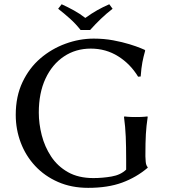

<svg xmlns="http://www.w3.org/2000/svg" viewBox="-20 -881 800 911"><path d="M578.6 -124Q578.6 -183.1 576.7 -231.4Q574.7 -279.8 568.4 -325.7L570.3 -328.6Q570.3 -328.6 584 -327.1Q597.7 -325.7 624 -325.7Q652.3 -325.7 666 -327.1Q679.7 -328.6 679.7 -328.6L680.7 -325.7Q674.3 -283.2 672.1 -243.9Q669.9 -204.6 669.9 -145.5V-138.7Q669.9 -130.4 671.4 -113.3Q672.9 -96.2 680.7 -87.9V-85Q627.4 -39.6 559.6 -14.6Q491.7 10.3 398.4 10.3Q318.8 10.3 255.4 -17.6Q191.9 -45.4 147 -93.5Q102.1 -141.6 78.4 -204.3Q54.7 -267.1 54.7 -335.9Q54.7 -423.8 86.7 -491.2Q118.7 -558.6 171.6 -604Q224.6 -649.4 290.8 -673.6Q356.9 -697.8 424.8 -697.8Q473.6 -697.8 517.1 -689.7Q560.5 -681.6 594.5 -671.1Q628.4 -660.6 647.5 -652.6Q666.5 -644.5 666.5 -644.5L668.9 -641.1Q660.6 -611.8 655.5 -585.2Q650.4 -558.6 647.5 -518.1L635.3 -517.1Q598.6 -577.6 540.5 -614Q482.4 -650.4 410.6 -650.4Q338.9 -650.4 283.2 -613Q227.5 -575.7 195.8 -507.8Q164.1 -439.9 164.1 -346.7Q164.1 -294.4 178 -239.7Q191.9 -185.1 222.4 -138.7Q252.9 -92.3 302.5 -64.2Q352.1 -36.1 422.9 -36.1Q466.3 -36.1 509.3 -43.5Q552.2 -50.8 578.6 -76.2ZM362.3 -738.8Q338.9 -768.6 311.5 -793Q284.2 -817.4 255.9 -839.4L272.5 -860.8Q303.2 -846.7 330.8 -831.5Q358.4 -816.4 384.8 -795.9Q414.6 -817.4 441.4 -832.5Q468.3 -847.7 498.5 -860.8L514.2 -839.4Q484.4 -816.4 458.5 -791.5Q432.6 -766.6 407.7 -738.8Z"/></svg>

Font: Kurinto Seri
Style: Regular
Weight: 400
Designer: Kurinto was developed by Clint Goss from a range of fonts that are compatible with the SIL Open Font License Version 1.1
Foundry: Clinton F. Goss
Version: Version 2.196; July 25, 2020